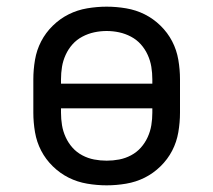

<svg xmlns="http://www.w3.org/2000/svg" viewBox="-20 -548 640 576"><path d="M300 8Q271 8 241.5 3Q212 -2 186 -15Q160 -28 138.5 -49Q117 -70 103.5 -96Q90 -122 85 -151.5Q80 -181 80 -210V-310Q80 -339 85 -368.5Q90 -398 103.5 -424Q117 -450 138.5 -471Q160 -492 186 -505Q212 -518 241.5 -523Q271 -528 300 -528Q329 -528 358.5 -523Q388 -518 414 -505Q440 -492 461.5 -471Q483 -450 496.5 -424Q510 -398 515 -368.5Q520 -339 520 -310V-210Q520 -181 515 -151.5Q510 -122 496.5 -96Q483 -70 461.5 -49Q440 -28 414 -15Q388 -2 358.5 3Q329 8 300 8ZM163 -297H437V-310Q437 -329 434 -347.5Q431 -366 423 -383.5Q415 -401 402.5 -415Q390 -429 373 -438Q356 -447 337.5 -451Q319 -455 300 -455Q281 -455 262.5 -451Q244 -447 227 -438Q210 -429 197.5 -415Q185 -401 177 -383.5Q169 -366 166 -347.5Q163 -329 163 -310ZM300 -66Q319 -66 337.5 -69.5Q356 -73 373 -82Q390 -91 402.5 -105Q415 -119 423 -136.5Q431 -154 434 -172.5Q437 -191 437 -210V-223H163V-210Q163 -191 166 -172.5Q169 -154 177 -136.5Q185 -119 197.5 -105Q210 -91 227 -82Q244 -73 262.5 -69.5Q281 -66 300 -66Z"/></svg>

Font: Iosevka Aile
Style: Regular
Weight: 400
Designer: Belleve Invis
Foundry: Belleve Invis
Version: Version 28.0.1; ttfautohint (v1.8.4)